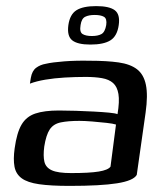

<svg xmlns="http://www.w3.org/2000/svg" viewBox="-20 -603 539 629"><path d="M208 6Q146 6 108 0.5Q70 -5 51 -19Q32 -33 27.5 -57Q23 -81 28 -117Q35 -168 50.5 -194.5Q66 -221 95.5 -231Q125 -241 173 -241Q199 -241 229 -240Q259 -239 287.5 -237.5Q316 -236 337 -234Q358 -232 365 -229Q372 -271 368 -295Q364 -319 350.5 -331Q337 -343 314 -347Q291 -351 261 -351Q227 -351 192.5 -349Q158 -347 128.5 -342Q99 -337 78 -329L81 -348Q85 -371 98.5 -381Q112 -391 130 -394Q151 -399 190.5 -402Q230 -405 274 -404Q330 -404 368.5 -398.5Q407 -393 429 -376Q451 -359 458 -325Q465 -291 457 -234L428 -30Q417 -11 363.5 -2.5Q310 6 208 6ZM213 -36Q273 -36 303.5 -41Q334 -46 342 -57L360 -195Q351 -198 329 -200.5Q307 -203 282 -205Q257 -207 240 -207Q203 -207 179 -202Q155 -197 143 -179Q131 -161 125 -123Q121 -92 125.5 -73Q130 -54 150 -45Q170 -36 213 -36ZM276 -457Q234 -457 216.5 -471Q199 -485 204 -521Q209 -556 230.5 -569.5Q252 -583 295 -583Q338 -583 356 -569.5Q374 -556 369 -521Q364 -485 342 -471Q320 -457 276 -457ZM281 -485Q301 -485 312.5 -491.5Q324 -498 328 -521Q331 -542 320.5 -548Q310 -554 290 -554Q271 -554 259 -548Q247 -542 244 -521Q240 -498 250.5 -491.5Q261 -485 281 -485Z"/></svg>

Font: Genos Medium
Style: Italic
Weight: 500
Italic angle: -8°
Designer: Robert E. Leuschke
Foundry: Robert E. Leuschke
Version: Version 1.010